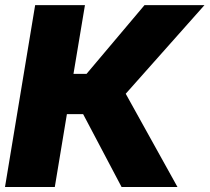

<svg xmlns="http://www.w3.org/2000/svg" viewBox="-20 -748 838 768"><path d="M0 0 120.6 -727.5H319.8L273.9 -452.6H326.2L558.1 -727.5H797.9L482.9 -373L689.9 0H466.3L312.5 -291.5H247.6L199.2 0Z"/></svg>

Font: Inter 20pt Black
Style: Italic
Weight: 900
Italic angle: -9.3988°
Version: Version 4.001;git-66647c0bb